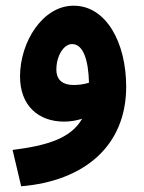

<svg xmlns="http://www.w3.org/2000/svg" viewBox="-20 -421 504 671"><path d="M54 230C272 212 421 91 421 -118C421 -272 351 -401 238 -401C130 -402 50 -275 50 -154C50 -51 115 4 204 4C227 4 248 0 267 -6C227 64 142 88 24 103ZM177 -178C177 -225 202 -267 232 -267C271 -267 289 -211 291 -132C273 -126 254 -124 237 -124C202 -124 177 -139 177 -178Z"/></svg>

Font: Noto Sans Arabic UI Cn
Style: Bold
Weight: 700
Width: 3
Designer: Monotype Design Team, Nadine Chahine and Nizar Qandah
Foundry: Monotype Imaging Inc.
Version: Version 2.010